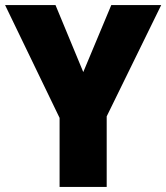

<svg xmlns="http://www.w3.org/2000/svg" viewBox="-20 -734 653 754"><path d="M307 -451 198 -714H0L214 -271V0H399V-277L613 -714H417Z"/></svg>

Font: Noto Sans Georgian SemiCondensed Black
Style: Regular
Weight: 900
Width: 4
Designer: Monotype Design Team, Akaki Razmadze
Foundry: Google LLC
Version: Version 2.005